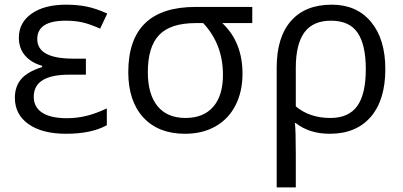

<svg xmlns="http://www.w3.org/2000/svg" viewBox="-20 -565 1732 825"><path d="M349.1 -313V-244.1H276.9Q125 -244.1 125 -148.9Q125 -105 160.9 -81.1Q196.8 -57.1 268.1 -57.1Q309.1 -57.1 349.6 -66.7Q390.1 -76.2 439 -99.1V-26.9Q372.1 9.8 264.2 9.8Q161.6 9.8 102.8 -31.5Q43.9 -72.8 43.9 -145Q43.9 -192.9 70.8 -224.9Q97.7 -256.8 161.1 -276.9V-282.2Q113.3 -295.9 87.2 -326.9Q61 -357.9 61 -402.8Q61 -467.8 115.7 -506.3Q170.4 -544.9 264.2 -544.9Q311.5 -544.9 351.8 -536.9Q392.1 -528.8 440.9 -506.8L410.2 -441.9Q364.3 -462.4 332.5 -469.2Q300.8 -476.1 262.2 -476.1Q140.1 -476.1 140.1 -397Q140.1 -313 294.9 -313Z M1022 -248Q1022 -171.4 991.9 -112.5Q961.9 -53.7 906 -22Q850.1 9.8 774.9 9.8Q660.2 9.8 595.7 -60.5Q531.2 -130.9 531.2 -254.9Q531.2 -535.2 820.3 -535.2H1064V-465.8H935.1Q1022 -384.3 1022 -248ZM615.2 -254.9Q615.2 -160.2 656.7 -109.1Q698.2 -58.1 776.9 -58.1Q854.5 -58.1 896.2 -106.2Q938 -154.3 938 -243.2Q938 -375 853 -465.8H821.3Q712.9 -465.8 664.1 -415Q615.2 -364.3 615.2 -254.9Z M1635.7 -268.1Q1635.7 -135.7 1573.2 -63Q1510.7 9.8 1397 9.8Q1309.6 9.8 1251 -36.1H1247.1Q1251 -6.3 1251 97.2V240.2H1168.9V-274.9Q1168.9 -404.8 1230.2 -474.9Q1291.5 -544.9 1405.8 -544.9Q1512.7 -544.9 1574.2 -470.9Q1635.7 -397 1635.7 -268.1ZM1401.9 -476.1Q1324.7 -476.1 1287.8 -425.5Q1251 -375 1251 -272.9V-107.9Q1310.5 -58.1 1399.9 -58.1Q1477.5 -58.1 1514.6 -108.9Q1551.8 -159.7 1551.8 -268.1Q1551.8 -372.6 1516.6 -424.3Q1481.4 -476.1 1401.9 -476.1Z"/></svg>

Font: WebKoruri
Style: Regular
Weight: 400
Foundry: lindwurm / mohemohe
Version: Version 1.00